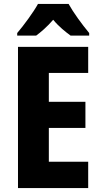

<svg xmlns="http://www.w3.org/2000/svg" viewBox="-20 -951 514 971"><path d="M327 -931H172C151 -892 99 -821 67 -784V-771H163C186 -788 219 -816 249 -851C278 -816 311 -790 337 -771H431V-784C393 -830 352 -886 327 -931ZM426 0V-133H227V-304H412V-436H227V-582H426V-714H71V0Z"/></svg>

Font: Noto Sans Sinhala UI Condensed ExtraBold
Style: Regular
Weight: 800
Width: 3
Designer: Jelle Bosma - Monotype Design Team
Foundry: Monotype Imaging Inc.
Version: Version 2.006